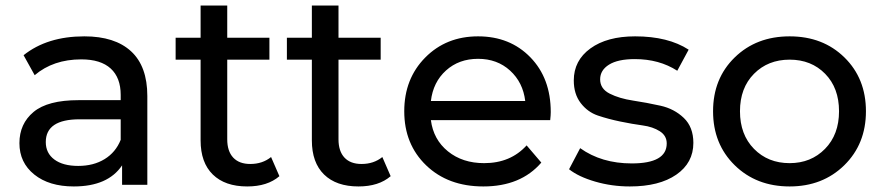

<svg xmlns="http://www.w3.org/2000/svg" viewBox="-20 -666 3183 692"><path d="M284 -535Q394 -535 452.5 -481Q511 -427 511 -320V0H420V-70Q369 6 246 6Q157 6 103.5 -37Q50 -80 50 -150Q50 -220 101 -262.5Q152 -305 263 -305H415V-324Q415 -386 379 -419Q343 -452 273 -452Q172 -452 105 -395L65 -467Q150 -535 284 -535ZM415 -162V-236H267Q145 -236 145 -154Q145 -114 176 -91Q207 -68 262 -68Q317 -68 357 -92.5Q397 -117 415 -162Z M957 -100 987 -31Q944 6 871 6Q791 6 747 -37Q703 -80 703 -160V-451H613V-530H703V-646H799V-530H951V-451H799V-164Q799 -121 820.5 -98Q842 -75 882 -75Q926 -75 957 -100Z M1358 -100 1388 -31Q1345 6 1272 6Q1192 6 1148 -37Q1104 -80 1104 -160V-451H1014V-530H1104V-646H1200V-530H1352V-451H1200V-164Q1200 -121 1221.5 -98Q1243 -75 1283 -75Q1327 -75 1358 -100Z M1965 -262Q1965 -251 1963 -233H1533Q1542 -163 1594.5 -120.5Q1647 -78 1725 -78Q1820 -78 1878 -142L1931 -80Q1857 6 1722 6Q1595 6 1516 -70Q1437 -146 1437 -265Q1437 -382 1512.5 -458.5Q1588 -535 1703 -535Q1818 -535 1891.5 -459.5Q1965 -384 1965 -262ZM1533 -302H1873Q1865 -369 1818.5 -411.5Q1772 -454 1703 -454Q1634 -454 1587.5 -412Q1541 -370 1533 -302Z M2250 6Q2185 6 2125 -11.5Q2065 -29 2031 -56L2071 -132Q2148 -77 2257 -77Q2383 -77 2383 -149Q2383 -177 2358 -193Q2333 -209 2296 -214Q2259 -219 2215.5 -228Q2172 -237 2135 -249.5Q2098 -262 2073 -294.5Q2048 -327 2048 -376Q2048 -448 2108 -491.5Q2168 -535 2269 -535Q2388 -535 2462 -487L2421 -411Q2356 -453 2268 -453Q2207 -453 2175 -433Q2143 -413 2143 -380Q2143 -346 2177.5 -328.5Q2212 -311 2261.5 -303.5Q2311 -296 2360.5 -285Q2410 -274 2444.5 -241Q2479 -208 2479 -151Q2479 -79 2417.5 -36.5Q2356 6 2250 6Z M2826 6Q2706 6 2628 -70.5Q2550 -147 2550 -265Q2550 -383 2628 -459Q2706 -535 2826 -535Q2946 -535 3023.5 -459Q3101 -383 3101 -265Q3101 -147 3023 -70.5Q2945 6 2826 6ZM2826 -78Q2903 -78 2953.5 -129.5Q3004 -181 3004 -265Q3004 -349 2954 -400Q2904 -451 2826 -451Q2748 -451 2697.5 -400Q2647 -349 2647 -265Q2647 -181 2697.5 -129.5Q2748 -78 2826 -78Z"/></svg>

Font: false
Style: Regular
Weight: 500
Designer: Julieta Ulanovsky
Foundry: Julieta Ulanovsky
Version: Version 7.222;hotconv 1.0.109;makeotfexe 2.5.65596